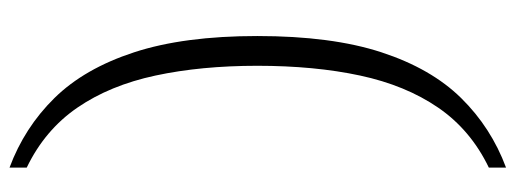

<svg xmlns="http://www.w3.org/2000/svg" viewBox="-368 -476 1108 413"><g transform="rotate(90 186.5 -270.0)"><path d="M341 264Q255 232 191.5 167.5Q128 103 93 -4Q58 -111 58 -269Q58 -429 93 -536Q128 -643 191.5 -707.5Q255 -772 341 -804V-767Q260 -728 212 -658Q164 -588 143 -490Q122 -392 122 -269Q122 -148 143 -50Q164 48 212 118Q260 188 341 227Z"/></g></svg>

Font: Noto Serif Sinhala Light
Style: Regular
Weight: 300
Designer: Jelle Bosma - Monotype Design Team
Foundry: Monotype Imaging Inc.
Version: Version 2.007; ttfautohint (v1.8.4.7-5d5b)